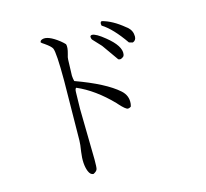

<svg xmlns="http://www.w3.org/2000/svg" viewBox="-114 -890 1148 1070"><g transform="rotate(-15 460.0 -354.5)"><path d="M698 -600 677 -606Q612 -700 554 -736Q549 -757 561 -760Q620 -745 684 -692Q689 -689 693 -685Q718 -663 718 -630Q718 -607 698 -600ZM628 -540Q610 -522 595 -531L530 -623Q528 -626 526 -628L484 -673Q478 -679 478 -693Q481 -700 489 -700Q511 -700 561 -659Q638 -597 631 -550Q630 -545 628 -540ZM594 -257Q584 -251 577 -251Q564 -251 530 -289Q525 -295 523 -297Q428 -395 328 -438Q320 -435 320 -412Q318 -350 318 -318L323 -26Q323 19 320 29Q317 41 297 51Q279 51 269 26Q252 -17 262 -86Q269 -129 269 -150L273 -493Q273 -656 261 -682Q254 -696 221 -719Q208 -727 202 -733Q202 -744 215 -748Q248 -759 311 -710Q327 -697 336 -687Q342 -669 331 -631Q325 -613 325 -601L322 -509Q323 -491 327 -477Q495 -416 567 -352Q603 -320 598 -274Q597 -265 594 -257Z"/></g></svg>

Font: cwTeXKai
Style: Medium
Weight: 500
Version: Version 1.17